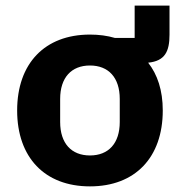

<svg xmlns="http://www.w3.org/2000/svg" viewBox="-20 -651 640 683"><path d="M459 -631V-516H389C362 -524 332 -528 300 -528C139 -528 41 -425 41 -258C41 -91 139 12 300 12C461 12 559 -91 559 -258C559 -330 540 -386 507 -428C567 -434 583 -468 583 -528V-631ZM300 -98C234 -98 194 -141 194 -217V-299C194 -375 234 -418 300 -418C366 -418 406 -375 406 -299V-217C406 -141 366 -98 300 -98Z"/></svg>

Font: IBM Plex Mono
Style: Bold
Weight: 700
Monospace: yes
Designer: Mike Abbink, Paul van der Laan, Pieter van Rosmalen
Foundry: Bold Monday
Version: Version 2.004